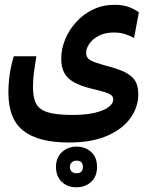

<svg xmlns="http://www.w3.org/2000/svg" viewBox="-20 -420 626 802"><path d="M267.6 175.3Q140.6 175.3 77.9 126.5Q15.1 77.6 15.1 -32.7Q15.1 -70.3 20.3 -107.7Q25.4 -145 37.6 -185.1H131.8Q125.5 -143.6 121.6 -116Q117.7 -88.4 117.7 -55.2Q117.7 -10.7 131.6 14.2Q145.5 39.1 181.6 49.6Q217.8 60.1 283.2 60.1Q338.4 60.1 376.2 51Q414.1 42 433.6 27.1Q453.1 12.2 453.1 -4.9Q453.1 -15.1 445.3 -22Q437.5 -28.8 418.2 -34.9Q398.9 -41 363.8 -49.3Q315.9 -61 288.1 -76.9Q260.3 -92.8 248 -116.5Q235.8 -140.1 235.8 -174.8Q235.8 -215.8 252.2 -255.6Q268.6 -295.4 298.3 -328.1Q328.1 -360.8 368.9 -380.4Q409.7 -399.9 458.5 -399.9Q492.2 -399.9 516.4 -391.4Q540.5 -382.8 560.1 -368.7L540 -261.2Q522.5 -271 502.2 -277.6Q481.9 -284.2 455.6 -284.2Q418 -284.2 392.3 -270.5Q366.7 -256.8 353.3 -237.3Q339.8 -217.8 339.8 -199.7Q339.8 -185.1 347.7 -176.3Q355.5 -167.5 376.5 -159.9Q397.5 -152.3 439 -141.1Q489.3 -127.4 514.9 -111.1Q540.5 -94.7 549.1 -73.7Q557.6 -52.7 557.6 -26.4Q557.6 26.9 525.1 72.8Q492.7 118.7 428.2 147Q363.8 175.3 267.6 175.3ZM299.3 362.3Q261.7 362.3 237.8 339.4Q213.9 316.4 213.9 277.3Q213.9 238.8 238.5 215.6Q263.2 192.4 299.3 192.4Q335.9 192.4 360.6 214.6Q385.3 236.8 385.3 277.3Q385.3 317.4 360.6 339.8Q335.9 362.3 299.3 362.3ZM299.3 303.7Q326.2 303.7 326.2 277.3Q326.2 251 299.8 251Q287.6 251 279.8 258.3Q272 265.6 272 277.3Q272 290.5 280 297.1Q288.1 303.7 299.3 303.7Z"/></svg>

Font: Cascadia Code Medium
Style: Regular
Weight: 500
Monospace: yes
Designer: Aaron Bell
Foundry: Saja Typeworks
Version: Version 2407.024